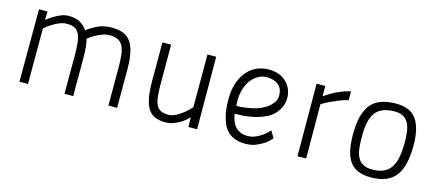

<svg xmlns="http://www.w3.org/2000/svg" viewBox="-44 -890 2903 1280"><g transform="rotate(15 1407.5 -250.0)"><path d="M106 0 107 -500H166L164 -442Q187 -460 212 -475Q233 -488 258.5 -498.5Q284 -509 310 -509Q361 -509 392 -490Q423 -471 440 -444Q469 -467 511 -487.5Q553 -508 608 -508Q656 -508 689 -494.5Q722 -481 742 -451Q762 -421 771 -374Q780 -327 780 -260V0H720V-257Q720 -309 716 -346.5Q712 -384 700 -408Q688 -432 666 -443.5Q644 -455 607 -455Q581 -455 555.5 -445Q530 -435 510 -424Q486 -410 464 -393Q469 -376 473 -343Q477 -310 477 -260V0H417V-258Q417 -310 413.5 -347.5Q410 -385 399 -409Q388 -433 367.5 -444Q347 -455 313 -455Q287 -455 260.5 -444Q234 -433 213 -419Q187 -403 165 -384V0Z M1330 -500 1332 0H1272L1271 -66Q1260 -55 1244.5 -42Q1229 -29 1208.5 -17.5Q1188 -6 1164.5 2Q1141 10 1115 10Q1071 10 1041 -3.5Q1011 -17 993 -47Q975 -77 967 -124Q959 -171 959 -239V-500H1019V-241Q1019 -187 1022.5 -149.5Q1026 -112 1036.5 -88.5Q1047 -65 1067.5 -54.5Q1088 -44 1122 -44Q1148 -44 1173.5 -58Q1199 -72 1221 -89Q1246 -109 1270 -135V-500Z M1668 -44Q1698 -44 1724 -56Q1750 -68 1770 -82Q1793 -99 1812 -121L1840 -74Q1820 -50 1794 -32Q1771 -16 1739.5 -3Q1708 10 1667 10Q1627 10 1598 0Q1569 -10 1548 -29Q1527 -48 1514 -75Q1501 -102 1493 -137Q1487 -161 1484.5 -189Q1482 -217 1482 -248Q1482 -316 1500 -365.5Q1518 -415 1547.5 -447Q1577 -479 1614.5 -494Q1652 -509 1690 -509Q1759 -509 1801.5 -475.5Q1844 -442 1855 -391Q1862 -361 1856.5 -328.5Q1851 -296 1828 -263Q1804 -228 1764.5 -208.5Q1725 -189 1683 -179Q1641 -169 1603.5 -167Q1566 -165 1547 -165Q1548 -159 1549 -153.5Q1550 -148 1552 -142Q1556 -123 1564.5 -105Q1573 -87 1587 -73.5Q1601 -60 1621 -52Q1641 -44 1668 -44ZM1554 -219Q1591 -219 1638.5 -228Q1686 -237 1725 -257Q1764 -277 1787 -309.5Q1810 -342 1799 -389Q1791 -422 1762 -439Q1733 -456 1690 -456Q1662 -456 1634 -441Q1606 -426 1584 -396.5Q1562 -367 1550.5 -322.5Q1539 -278 1544 -219Z M2023 -500H2083V-429Q2107 -446 2135 -462Q2159 -476 2190.5 -489Q2222 -502 2258 -510V-449Q2224 -441 2193 -428.5Q2162 -416 2137 -404Q2108 -390 2083 -374L2085 0H2025Z M2571 -509Q2672 -509 2714 -445Q2756 -381 2754 -257Q2753 -194 2741.5 -144Q2730 -94 2704.5 -60Q2679 -26 2636.5 -8Q2594 10 2531 10Q2477 10 2440.5 -6.5Q2404 -23 2382.5 -56.5Q2361 -90 2352 -140.5Q2343 -191 2345 -258Q2347 -383 2399 -446Q2451 -509 2571 -509ZM2528 -43Q2576 -43 2607 -57.5Q2638 -72 2656.5 -100Q2675 -128 2683 -167.5Q2691 -207 2692 -257Q2693 -307 2688 -344.5Q2683 -382 2669.5 -406.5Q2656 -431 2633 -443.5Q2610 -456 2575 -456Q2487 -456 2447.5 -409.5Q2408 -363 2406 -258Q2405 -205 2409 -164.5Q2413 -124 2426.5 -97Q2440 -70 2464.5 -56.5Q2489 -43 2528 -43Z"/></g></svg>

Font: Panefresco 250wt
Style: Regular
Weight: 300
Version: Version 1.000